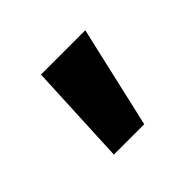

<svg xmlns="http://www.w3.org/2000/svg" viewBox="-68 -713 380 380"><g transform="rotate(-45 122.0 -523.0)"><path d="M65 -416 75 -630H199L150 -416Z"/></g></svg>

Font: Alumni Sans Thin Black
Style: Italic
Weight: 900
Italic angle: -8°
Version: Version 1.016